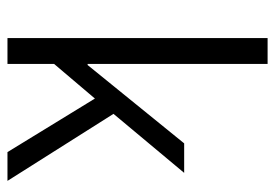

<svg xmlns="http://www.w3.org/2000/svg" viewBox="-134 -620 754 527"><g transform="rotate(90 243.5 -357.0)"><path d="M85 0V-714H156V-220H159L374 -485H455L293 -291L477 0H398L251 -240L156 -128V0Z"/></g></svg>

Font: Assistant
Style: Regular
Weight: 400
Designer: Hebrew By Ben Nathan, Latin by Paul Hunt
Version: Version 3.000